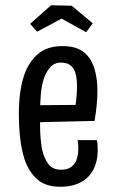

<svg xmlns="http://www.w3.org/2000/svg" viewBox="-20 -701 444 733"><path d="M210 12Q154 12 122 -16.5Q90 -45 74 -92Q62 -129 57 -173.5Q52 -218 52 -267Q52 -309 57 -347Q62 -385 73 -416Q90 -465 125 -495Q160 -525 219 -525Q270 -525 298.5 -503Q327 -481 339.5 -442Q352 -403 352 -354Q352 -327 349 -298Q346 -269 341 -239L268 -296Q271 -317 272.5 -336Q274 -355 274 -371Q274 -398 269 -418.5Q264 -439 250.5 -450.5Q237 -462 213 -462Q187 -462 171 -443.5Q155 -425 146 -397Q138 -370 135.5 -336.5Q133 -303 133 -269Q133 -244 133 -220Q133 -196 135 -174Q137 -152 140 -133Q148 -97 164.5 -75Q181 -53 213 -53Q238 -53 252.5 -64Q267 -75 273 -93.5Q279 -112 279 -133Q279 -141 278.5 -149.5Q278 -158 276 -166H350Q352 -156 352.5 -146Q353 -136 353 -127Q353 -86 337 -54.5Q321 -23 289 -5.5Q257 12 210 12ZM81 -232 80 -299 335 -301 341 -239Q341 -239 324 -239Q307 -239 280 -238Q253 -237 218.5 -236.5Q184 -236 148.5 -235Q113 -234 81 -232ZM309 -578 215 -630 122 -580 95 -610 175 -681 254 -679 334 -612Z"/></svg>

Font: Truculenta Medium
Style: Regular
Weight: 500
Version: Version 1.002